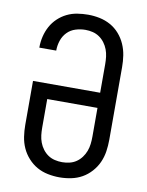

<svg xmlns="http://www.w3.org/2000/svg" viewBox="-85 -804 669 873"><g transform="rotate(10 250.0 -367.5)"><path d="M250 8Q223 8 196 2.5Q169 -3 146 -16Q123 -29 104.5 -49.5Q86 -70 75 -94.5Q64 -119 60 -146Q56 -173 56 -200V-403H366V-535Q366 -552 364 -569Q362 -586 356 -602Q350 -618 339.5 -632Q329 -646 315 -655.5Q301 -665 284.5 -669Q268 -673 251 -673Q228 -673 205.5 -666Q183 -659 167 -642.5Q151 -626 143.5 -603.5Q136 -581 136 -558V-557H58V-559Q58 -584 64 -609Q70 -634 82 -656Q94 -678 112.5 -695.5Q131 -713 153.5 -724Q176 -735 201 -739Q226 -743 251 -743Q278 -743 304.5 -737.5Q331 -732 354.5 -719Q378 -706 396 -685.5Q414 -665 425 -640Q436 -615 440 -588.5Q444 -562 444 -535V-200Q444 -173 440 -146Q436 -119 425 -94.5Q414 -70 395.5 -49.5Q377 -29 354 -16Q331 -3 304 2.5Q277 8 250 8ZM250 -62Q267 -62 284 -66Q301 -70 315 -79.5Q329 -89 339.5 -103Q350 -117 356 -133Q362 -149 364 -166Q366 -183 366 -200V-333H134V-200Q134 -183 136 -166Q138 -149 144 -133Q150 -117 160.5 -103Q171 -89 185 -79.5Q199 -70 216 -66Q233 -62 250 -62Z"/></g></svg>

Font: Iosevka SS18
Style: Regular
Weight: 400
Monospace: yes
Designer: Belleve Invis
Foundry: Belleve Invis
Version: Version 25.1.1; ttfautohint (v1.8.4)